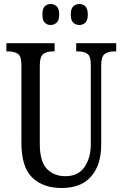

<svg xmlns="http://www.w3.org/2000/svg" viewBox="-20 -930 613 960"><path d="M288 10Q196 10 141.5 -42Q87 -94 87 -216V-605Q87 -649 69 -661Q51 -673 23 -673H12V-714H253V-673H243Q215 -673 197 -660.5Q179 -648 179 -601V-210Q179 -122 214.5 -85.5Q250 -49 307 -49Q371 -49 402.5 -95Q434 -141 434 -208V-605Q434 -649 417 -661Q400 -673 371 -673H361V-714H561V-673H550Q522 -673 504 -660.5Q486 -648 486 -601V-206Q486 -106 436 -48Q386 10 288 10ZM377 -805Q359 -805 346.5 -816.5Q334 -828 334 -857Q334 -887 346.5 -898.5Q359 -910 377 -910Q394 -910 406.5 -898.5Q419 -887 419 -857Q419 -828 406.5 -816.5Q394 -805 377 -805ZM233 -805Q216 -805 204 -816.5Q192 -828 192 -857Q192 -887 204 -898.5Q216 -910 233 -910Q250 -910 263 -898.5Q276 -887 276 -857Q276 -828 263 -816.5Q250 -805 233 -805Z"/></svg>

Font: Noto Serif Lao ExtraCondensed
Style: Regular
Weight: 400
Width: 2
Designer: Monotype Design Team
Foundry: Monotype Imaging Inc.
Version: Version 2.003; ttfautohint (v1.8.4.7-5d5b)